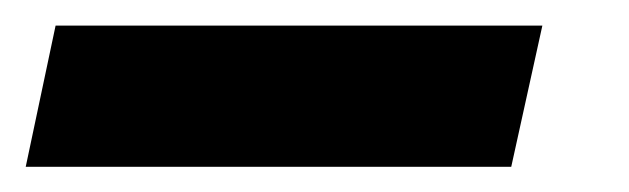

<svg xmlns="http://www.w3.org/2000/svg" viewBox="-94 51 501 153"><path d="M-73.5 183.9 -49.7 71.4H338.2L313.4 183.9Z"/></svg>

Font: Saira Thin
Style: Italic
Weight: 100
Italic angle: -12°
Designer: Hector Gatti with collaboration of the Omnibus-Type team
Foundry: Omnibus-Type
Version: Version 1.101